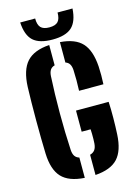

<svg xmlns="http://www.w3.org/2000/svg" viewBox="-144 -1058 810 1142"><g transform="rotate(-15 261.0 -487.0)"><path d="M231 9Q134.5 3 90.5 -44.2Q46.5 -91.5 43 -191Q41.5 -233 40.8 -286.8Q40 -340.5 40 -397.5Q40 -454.5 40.8 -507.5Q41.5 -560.5 43 -601Q47 -704 91 -753.2Q135 -802.5 231 -809V-684Q212.5 -679 203.5 -665.2Q194.5 -651.5 193 -628Q190 -575.5 188.5 -517.8Q187 -460 187 -400.5Q187 -341 188.5 -283.2Q190 -225.5 193 -173Q194.5 -149 203.5 -135.2Q212.5 -121.5 231 -116ZM297 9V-115.5Q317 -121 327 -134.8Q337 -148.5 339 -173Q340 -184.5 340.2 -200.8Q340.5 -217 340.2 -233.2Q340 -249.5 339 -261H284V-391H485Q487.5 -345.5 487 -291.2Q486.5 -237 484 -191Q479 -91.5 435.5 -44.5Q392 2.5 297 9ZM332 -500Q333.5 -533 333.5 -564Q333.5 -595 332 -628Q330.5 -651 322.2 -664.5Q314 -678 297 -683.5V-809Q389.5 -802.5 432.5 -755.8Q475.5 -709 482 -610Q483.5 -587 483.5 -555.2Q483.5 -523.5 482 -500ZM260 -835Q179 -835 141.2 -869.2Q103.5 -903.5 99 -983H191Q191 -944 207.2 -927Q223.5 -910 260 -910Q297 -910 313 -927Q329 -944 329 -983H421Q416 -903.5 378.2 -869.2Q340.5 -835 260 -835Z"/></g></svg>

Font: Big Shoulders Stencil Text Thin Black
Style: Regular
Weight: 900
Version: Version 2.001